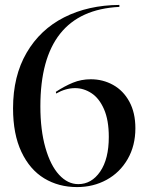

<svg xmlns="http://www.w3.org/2000/svg" viewBox="-20 -745 598 780"><path d="M33 -305Q33 -436 88 -530.5Q143 -625 240.5 -674.5Q338 -724 465 -725V-717Q144 -701 144 -313Q144 -217 164.5 -145Q185 -73 220 -35Q255 3 298 3Q352 3 387 -48Q422 -99 422 -189Q422 -257 402.5 -301.5Q383 -346 351.5 -366.5Q320 -387 285 -387Q247 -387 208 -365L207 -372Q242 -395 276 -409Q310 -423 349 -423Q398 -423 439.5 -400Q481 -377 505.5 -332Q530 -287 530 -224Q530 -153 498.5 -98.5Q467 -44 413 -14.5Q359 15 293 15Q218 15 159.5 -20.5Q101 -56 67 -128Q33 -200 33 -305Z"/></svg>

Font: Nyght Serif
Style: Regular
Weight: 400
Designer: Maksym Kobuzan
Version: Version 0.410